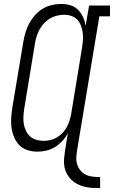

<svg xmlns="http://www.w3.org/2000/svg" viewBox="-20 -763 579 976"><path d="M489 193Q468 193 448 192Q428 191 408.5 186Q389 181 372 172Q355 163 341.5 149.5Q328 136 319 118.5Q310 101 307 81.5Q304 62 306 41Q308 20 311 0L325 -86Q314 -65 297 -46.5Q280 -28 259.5 -15.5Q239 -3 216 2.5Q193 8 170 8Q144 8 119.5 0Q95 -8 78 -25.5Q61 -43 51.5 -66Q42 -89 38.5 -114Q35 -139 37 -165.5Q39 -192 43 -218L99 -553Q103 -576 110 -599.5Q117 -623 129 -645Q141 -667 158.5 -686.5Q176 -706 198 -719Q220 -732 244 -737.5Q268 -743 292 -743Q316 -743 338.5 -736Q361 -729 377 -713Q393 -697 402.5 -675.5Q412 -654 415 -631L433 -735H539V-680H485L372 0Q369 19 368 38Q367 57 372.5 73.5Q378 90 389.5 104Q401 118 417 125.5Q433 133 451.5 135Q470 137 489 137ZM201 -47Q218 -47 236 -51Q254 -55 269.5 -64.5Q285 -74 298 -87.5Q311 -101 319.5 -117Q328 -133 333.5 -150.5Q339 -168 342 -185L397 -520Q400 -539 401.5 -558.5Q403 -578 400.5 -596.5Q398 -615 391.5 -632.5Q385 -650 373 -663Q361 -676 343 -682Q325 -688 306 -688Q288 -688 269.5 -683.5Q251 -679 234.5 -669.5Q218 -660 204.5 -645.5Q191 -631 181.5 -614Q172 -597 166.5 -579.5Q161 -562 158 -544L103 -209Q100 -189 99 -170Q98 -151 101 -133Q104 -115 112 -98Q120 -81 133 -69.5Q146 -58 164 -52.5Q182 -47 201 -47Z"/></svg>

Font: Iosevka Slab Light Oblique
Style: Regular
Weight: 300
Italic angle: -9°
Monospace: yes
Designer: Belleve Invis
Foundry: Belleve Invis
Version: Version 11.1.1; ttfautohint (v1.8.3)